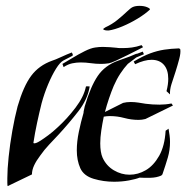

<svg xmlns="http://www.w3.org/2000/svg" viewBox="-20 -625 653 655"><path d="M197 -396 193 -407Q207 -415 227.5 -427.5Q248 -440 269 -450.5Q290 -461 305 -463Q312 -464 318 -464.5Q324 -465 331 -465Q343 -465 355 -464Q367 -463 378 -462Q383 -461 389 -461Q395 -461 401 -461Q415 -461 430 -463Q445 -465 463 -471L468 -464Q468 -464 452.5 -456Q437 -448 416 -437.5Q395 -427 376.5 -418.5Q358 -410 351 -409Q344 -408 337.5 -407.5Q331 -407 325 -407Q307 -407 289.5 -409.5Q272 -412 255 -412Q241 -412 226.5 -409Q212 -406 197 -396ZM560 -303 548 -314Q554 -337 554 -356Q554 -387 539 -404Q524 -421 497 -421Q473 -421 441 -406L436 -415Q468 -434 492.5 -443Q517 -452 540 -455.5Q563 -459 591 -460L595 -457Q597 -445 591.5 -424Q586 -403 579 -381L565 -338Q559 -319 560 -303ZM369 -5Q333 -5 299.5 -15Q266 -25 254 -51Q242 -78 242 -112Q242 -142 249 -175.5Q256 -209 265 -240Q265 -245 266.5 -250Q268 -255 269 -262Q289 -330 313.5 -366Q338 -402 383 -418Q388 -420 398.5 -423.5Q409 -427 422 -432Q428 -434 434 -437Q440 -440 446 -442V-441L467 -449L471 -440L445 -429L416 -407Q403 -393 390.5 -374Q378 -355 368 -332Q360 -313 352 -289.5Q344 -266 338 -243L400 -274Q412 -277 426 -277Q439 -277 452 -275Q465 -273 477 -271Q500 -268 524 -268Q534 -268 544.5 -269Q555 -270 565 -272L570 -265L476 -219Q464 -216 453 -216Q428 -216 404 -222.5Q380 -229 355 -229Q350 -229 344.5 -228.5Q339 -228 334 -227Q329 -203 325.5 -179.5Q322 -156 322 -136Q322 -121 324 -108.5Q326 -96 330 -87Q343 -59 368.5 -44Q394 -29 422 -29Q451 -29 477.5 -44.5Q504 -60 523 -93.5Q542 -127 545 -179L555 -186Q557 -174 558.5 -163Q560 -152 560 -141Q560 -113 552.5 -87.5Q545 -62 534 -30L530 -26Q514 -19 493.5 -18.5Q473 -18 456 -19Q444 -14 420 -9.5Q396 -5 369 -5ZM6 10Q5 5 5 -2Q5 -9 5 -17Q5 -47 9.5 -90Q14 -133 22 -178.5Q30 -224 40 -262Q60 -331 86.5 -366.5Q113 -402 158 -418Q168 -421 188.5 -430.5Q209 -440 225 -446Q225 -446 227.5 -441Q230 -436 226 -434L197 -419Q185 -413 171 -390.5Q157 -368 144 -337Q131 -306 122 -273Q114 -241 106.5 -206Q99 -171 94 -138Q94 -136 97 -136Q102 -136 109.5 -140Q117 -144 118 -145Q129 -152 144.5 -163.5Q160 -175 176 -190Q209 -220 237.5 -257.5Q266 -295 273 -329Q273 -331 279.5 -330.5Q286 -330 286 -330Q279 -286 247 -245Q215 -204 180 -166Q164 -149 147.5 -131.5Q131 -114 117 -94Q104 -77 96.5 -61Q89 -45 89 -30ZM346 -521Q341 -521 336.5 -522.5Q332 -524 332 -526Q332 -527 340 -532Q362 -542 380.5 -557Q399 -572 412.5 -585Q426 -598 433 -601Q442 -605 456 -605Q472 -605 483 -600Q494 -595 491 -592Q475 -577 449.5 -561.5Q424 -546 397.5 -535Q371 -524 351 -521Z"/></svg>

Font: Kings
Style: Regular
Weight: 400
Designer: Robert E. Leuschke
Foundry: Robert E. Leuschke
Version: Version 1.010; ttfautohint (v1.8.3)